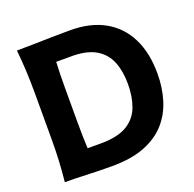

<svg xmlns="http://www.w3.org/2000/svg" viewBox="-138 -935 1090 1081"><g transform="rotate(-20 407.0 -394.0)"><path d="M258.1 -135.8Q256 -173.1 255.3 -211.8Q254.5 -250.5 254.5 -298V-486.3Q254.5 -535.7 255.3 -575.3Q256 -614.8 258.1 -653.4H363.6Q448.9 -650.9 499.5 -619.2Q550.1 -587.5 572.6 -531.5Q595.2 -475.5 595.2 -399.1Q595.2 -323.7 573.9 -265.3Q552.7 -207 500.3 -172.9Q447.9 -138.9 354.1 -135.8ZM72.1 0Q138.4 0 205.3 3.1Q272.2 6.2 354.2 6.2Q469.4 6.2 549.4 -25.1Q629.3 -56.5 678.2 -111.8Q727 -167.2 749.3 -240.3Q771.5 -313.5 771.5 -397Q771.5 -521.6 727 -610.3Q682.5 -699.1 597.9 -746.4Q513.3 -793.7 392.8 -793.7Q336.4 -793.7 281.1 -792.6Q225.8 -791.4 173.4 -790.1Q121 -788.8 72.1 -788.8Q78.6 -723.6 81.7 -662.4Q84.9 -601.3 84.9 -525.1V-257.9Q84.9 -183.8 81.7 -123.8Q78.6 -63.9 72.1 0Z"/></g></svg>

Font: Pinar-VF-FD
Style: Regular
Weight: 300
Designer: Amin Abedi
Version: Version 3.0